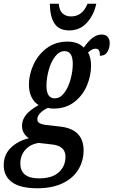

<svg xmlns="http://www.w3.org/2000/svg" viewBox="-67 -769 608 1029"><path d="M-47 117Q-47 59 -8 22Q31 -15 88 -28Q72 -38 61.5 -55Q51 -72 51 -95Q51 -127 72.5 -153.5Q94 -180 140 -206Q115 -221 101.5 -249.5Q88 -278 88 -317Q88 -368 112 -421.5Q136 -475 183 -510.5Q230 -546 295 -546Q351 -546 382 -514Q430 -584 477 -584Q499 -584 510 -571.5Q521 -559 521 -538Q521 -511 508.5 -490.5Q496 -470 468 -470Q471 -508 445 -508Q434 -508 425.5 -503Q417 -498 405 -488Q421 -459 421 -417Q421 -364 399 -311Q377 -258 331.5 -222.5Q286 -187 220 -187Q202 -187 190 -191Q167 -181 150 -164.5Q133 -148 133 -130Q133 -116 144 -109.5Q155 -103 175 -100L261 -90Q381 -74 381 37Q381 93 353 139.5Q325 186 269 213Q213 240 133 240Q42 240 -2.5 207.5Q-47 175 -47 117ZM323 -427Q323 -495 279 -495Q250 -495 227.5 -465Q205 -435 193.5 -391.5Q182 -348 182 -310Q182 -242 226 -242Q256 -242 278 -272Q300 -302 311.5 -345Q323 -388 323 -427ZM284 71Q284 12 210 5L140 -3Q95 4 68.5 34Q42 64 42 107Q42 187 142 187Q213 187 248.5 154Q284 121 284 71ZM200 -749H248Q250 -715 267.5 -698Q285 -681 314 -681Q375 -681 402 -749H449Q436 -688 398.5 -647Q361 -606 304 -606Q250 -606 225.5 -642.5Q201 -679 200 -749Z"/></svg>

Font: Noto Serif CondSemiBold
Style: Italic
Weight: 600
Width: 3
Italic angle: -12°
Designer: Monotype Design Team
Foundry: Monotype Imaging Inc.
Version: Version 1.001